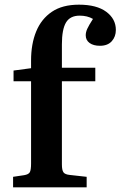

<svg xmlns="http://www.w3.org/2000/svg" viewBox="-20 -802 516 822"><path d="M36 0V-45L83 -52Q102 -55 107.5 -64.5Q113 -74 113 -102V-454H38V-500L113 -510V-543Q113 -614 135 -667.5Q157 -721 202 -751.5Q247 -782 318 -782Q394 -782 435 -751.5Q476 -721 476 -674Q476 -645 458.5 -625.5Q441 -606 408 -606Q380 -606 363.5 -618Q347 -630 347 -651Q347 -664 353.5 -678.5Q360 -693 378 -721Q354 -735 321 -735Q280 -735 262.5 -705.5Q245 -676 245 -612V-512H388V-454H245V-98Q245 -74 251.5 -64.5Q258 -55 279 -53L351 -45V0Z"/></svg>

Font: Literata 36pt SemiBold
Style: Regular
Weight: 600
Designer: Latin by Veronika Burian and Jose Scaglione. Greek by Irene Vlachou. Cyrillic by Vera Evstafieva.
Foundry: TypeTogether
Version: Version 3.002